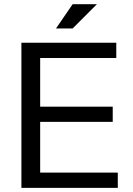

<svg xmlns="http://www.w3.org/2000/svg" viewBox="-20 -904 641 924"><path d="M539.6 -698.2V-625H173.3V-390.6H522.5V-317.4H173.3V-73.2H546.9V0H83V-698.2ZM329.6 -883.8H446.3L329.6 -767.1H249.5Z"/></svg>

Font: Voltera
Style: Regular
Weight: 400
Designer: Bernd Montag
Version: Version 1.301